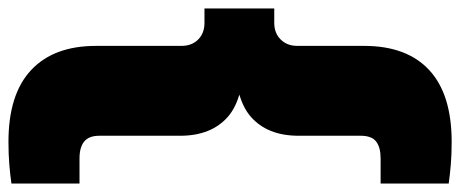

<svg xmlns="http://www.w3.org/2000/svg" viewBox="-341 -521 1088 454"><g transform="rotate(90 203.0 -294.0)"><path d="M311.5 230Q199 230 141.8 176.5Q84.5 123 84.5 23V-179Q84.5 -203.5 69.5 -218.5Q54.5 -233.5 30 -233.5H-4V-398.5H30Q54.5 -398.5 69.5 -413.8Q84.5 -429 84.5 -453V-611Q84.5 -712 141.8 -765Q199 -818 311.5 -818Q340.5 -818 364.8 -816Q389 -814 410 -811V-650H350.5Q324.5 -650 310.8 -639.5Q297 -629 297 -603V-456Q297 -382.5 252.2 -343.2Q207.5 -304 100 -304V-328Q207.5 -328 252.2 -288.8Q297 -249.5 297 -176V15Q297 40 310.8 51Q324.5 62 350.5 62H410V223Q389 226 364.8 228Q340.5 230 311.5 230Z"/></g></svg>

Font: Encode Sans Condensed Thin Black
Style: Regular
Weight: 900
Version: Version 3.002